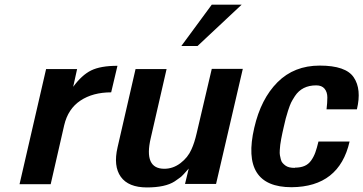

<svg xmlns="http://www.w3.org/2000/svg" viewBox="-20 -800 1578 834"><path d="M462.9 -398.9Q383.3 -398.9 329.3 -363Q275.4 -327.1 258.8 -255.9L200.2 0H64.9L180.2 -500H314.9L297.9 -422.9Q335.4 -474.1 376 -494.1Q417 -514.2 490.2 -514.2Z M1029.8 -779.8 837.9 -600.1H767.6L899.9 -779.8ZM617.7 14.2H618.7Q537.6 14.2 504.6 -32.2Q471.7 -78.6 490.7 -160.2L568.8 -500H703.6L634.8 -200.2Q603.5 -66.9 693.8 -66.9Q731.9 -66.9 764.2 -91.6Q796.4 -116.2 811.5 -150.9Q824.7 -179.2 834.5 -222.2L899.9 -501H1034.7L918.5 -1H783.7L799.8 -67.9Q795.9 -63.5 788.1 -54.7Q780.3 -45.9 778.3 -43.9Q776.4 -42 771.5 -36.9Q766.6 -31.7 762.9 -29.3Q759.3 -26.9 753.4 -22.5Q747.6 -18.1 738.8 -12.2Q698.2 14.2 617.7 14.2Z M1260.3 -70.8 1261.2 -71.8Q1285.2 -71.8 1302.5 -79.1Q1319.8 -86.4 1331.3 -102.5Q1342.8 -118.7 1349.6 -137.5Q1356.4 -156.2 1363.3 -185.1H1498.5Q1453.6 11.7 1246.6 13.2Q1024.4 13.2 1084.5 -245.1Q1113.3 -370.6 1185.5 -442.9Q1257.8 -515.1 1368.7 -515.1Q1482.4 -515.1 1516.6 -463.9Q1551.3 -412.6 1530.3 -325.2H1398.4Q1401.9 -353.5 1401.9 -376.7Q1401.9 -399.9 1389.9 -414.6Q1377.9 -429.2 1353.5 -429.2Q1292 -429.2 1261.2 -382.8Q1249 -363.8 1244.4 -354.2Q1239.7 -344.7 1231.4 -319.8Q1225.1 -299.8 1221.2 -285.2L1212.4 -248Q1208.5 -231 1206.5 -221.7Q1204.6 -212.4 1201.4 -196.3Q1198.2 -180.2 1197.3 -170.9Q1196.3 -161.6 1195.3 -147.9Q1194.3 -134.3 1195.8 -126.2Q1197.3 -118.2 1199.7 -108.2Q1202.1 -98.1 1207.3 -92.3Q1212.4 -86.4 1219.5 -81.1Q1226.6 -75.7 1236.8 -73.2Q1247.1 -70.8 1260.3 -70.8Z"/></svg>

Font: Perun
Style: Bold Italic
Weight: 700
Italic angle: -12°
Foundry: Copyright (c) Stefan Peev, Context Ltd, 2016
Version: Version 001.000